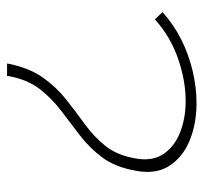

<svg xmlns="http://www.w3.org/2000/svg" viewBox="-36 -526 563 530"><g transform="rotate(90 245.0 -261.5)"><path d="M156 0 157 -7Q169 -63 195 -99.5Q221 -136 255 -163Q289 -190 323 -214.5Q357 -239 382.5 -270.5Q408 -302 417 -350Q427 -398 407 -429.5Q387 -461 347.5 -477Q308 -493 259 -493Q202 -493 141 -471.5Q80 -450 34 -408L14 -429Q48 -460 90 -481Q132 -502 177.5 -512.5Q223 -523 265 -523Q323 -523 369.5 -503.5Q416 -484 439.5 -446Q463 -408 451 -351Q441 -297 414.5 -262Q388 -227 354 -201Q320 -175 286.5 -149.5Q253 -124 227 -91Q201 -58 191 -7L190 0Z"/></g></svg>

Font: Montserrat Thin ExtraLight
Style: Italic
Weight: 250
Italic angle: -11.3°
Version: Version 9.000